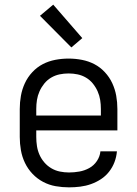

<svg xmlns="http://www.w3.org/2000/svg" viewBox="-20 -794 590 826"><path d="M277 12Q248 12 219.5 7Q191 2 165.5 -11.5Q140 -25 120 -46Q100 -67 87.5 -93Q75 -119 70 -147.5Q65 -176 65 -205V-325Q65 -354 70 -382Q75 -410 87 -436Q99 -462 119 -483.5Q139 -505 164 -518Q189 -531 217.5 -536.5Q246 -542 275 -542Q304 -542 332.5 -536.5Q361 -531 386 -518Q411 -505 431 -483.5Q451 -462 463 -436Q475 -410 480 -382Q485 -354 485 -325V-233H136V-205Q136 -185 139 -165.5Q142 -146 150 -128Q158 -110 171 -95Q184 -80 201 -70Q218 -60 237.5 -56Q257 -52 277 -52Q299 -52 321.5 -56Q344 -60 364 -71Q384 -82 397 -101.5Q410 -121 412 -143H483Q481 -119 472.5 -96.5Q464 -74 449 -55Q434 -36 414 -23Q394 -10 371.5 -2Q349 6 325 9Q301 12 277 12ZM136 -297H414V-325Q414 -345 411 -364Q408 -383 400 -401Q392 -419 379.5 -434.5Q367 -450 350 -460Q333 -470 314 -474Q295 -478 275 -478Q255 -478 236 -474Q217 -470 200 -460Q183 -450 170.5 -434.5Q158 -419 150 -401Q142 -383 139 -364Q136 -345 136 -325ZM287 -590 152 -726 209 -774 334 -630Z"/></svg>

Font: Lode Term
Style: Regular
Weight: 400
Monospace: yes
Designer: Belleve Invis
Foundry: Belleve Invis
Version: Version 29.2.0